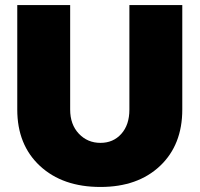

<svg xmlns="http://www.w3.org/2000/svg" viewBox="-20 -721 785 755"><path d="M255.9 -290Q255.9 -231.4 290 -195.3Q324.2 -159.2 375 -159.2Q425.3 -159.2 457 -194.6Q488.8 -230 488.8 -290V-701.2H696.8V-290Q696.8 -151.4 609.4 -68.6Q522 14.2 375 14.2Q226.1 14.2 137 -68.6Q47.9 -151.4 47.9 -290V-701.2H255.9Z"/></svg>

Font: Montserrat-Arabic ExtraBold
Style: Regular
Weight: 800
Designer: Mohamed Gaber
Foundry: Kief Type Foundry
Version: Version 5.008;PS 005.008;hotconv 1.0.88;makeotf.lib2.5.64775